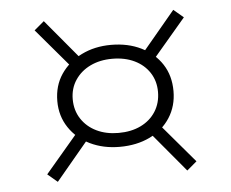

<svg xmlns="http://www.w3.org/2000/svg" viewBox="-43 -630 745 619"><g transform="rotate(-5 329.5 -321.0)"><path d="M329 -156Q276 -156 233.5 -176.5Q191 -197 166 -234.5Q141 -272 141 -320Q141 -370 166 -407Q191 -444 233.5 -465Q276 -486 329 -486Q384 -486 426.5 -465Q469 -444 493 -407Q517 -370 517 -320Q517 -272 493 -234.5Q469 -197 426.5 -176.5Q384 -156 329 -156ZM120 -61 88 -88 201 -221 232 -195ZM539 -61 427 -195 458 -221 571 -88ZM201 -421 88 -554 120 -581 232 -447ZM458 -421 427 -447 539 -581 571 -554ZM329 -201Q370 -201 401 -216Q432 -231 449.5 -258.5Q467 -286 467 -322Q467 -357 449.5 -384Q432 -411 401 -426Q370 -441 329 -441Q289 -441 258 -426Q227 -411 209 -384Q191 -357 191 -322Q191 -286 209 -258.5Q227 -231 258 -216Q289 -201 329 -201Z"/></g></svg>

Font: BioRhyme SemiExpanded Light
Style: Regular
Weight: 300
Width: 6
Designer: Aoife Mooney
Foundry: Aoife Mooney Type
Version: Version 1.600;gftools[0.9.33]